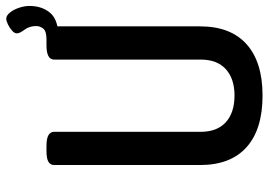

<svg xmlns="http://www.w3.org/2000/svg" viewBox="-146 -728 881 630"><g transform="rotate(-90 295.0 -413.5)"><path d="M296 7Q185 7 126.5 -45.5Q68 -98 68 -198V-677Q68 -689 78.5 -695.5Q89 -702 114 -702H130Q155 -702 166 -695.5Q177 -689 177 -677V-196Q177 -142 208.5 -113.5Q240 -85 296 -85Q351 -85 382.5 -113.5Q414 -142 414 -196V-677Q414 -702 461 -702H476Q502 -702 512.5 -695.5Q523 -689 523 -677V-198Q523 -98 464.5 -45.5Q406 7 296 7ZM461 -662V-702H481Q507 -702 515.5 -712.5Q524 -723 524 -736Q524 -758 512 -774Q500 -790 500 -799Q500 -807 509 -815Q518 -823 529.5 -828.5Q541 -834 548 -834Q559 -834 569 -821Q579 -808 584.5 -790.5Q590 -773 590 -758Q590 -716 566.5 -689Q543 -662 481 -662Z"/></g></svg>

Font: Asap Condensed Medium
Style: Regular
Weight: 500
Width: 3
Designer: Pablo Cosgaya
Foundry: Omnibus-Type
Version: Version 3.001; ttfautohint (v1.8.4.7-5d5b)